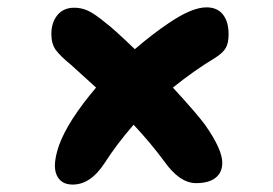

<svg xmlns="http://www.w3.org/2000/svg" viewBox="-20 -536 740 520"><path d="M176.8 -36.1Q144.5 -36.1 133.1 -62.7Q121.6 -89.4 140.1 -143.1Q164.1 -209 240.2 -298.8Q236.3 -302.7 172.9 -359.9Q143.6 -383.8 131.3 -400.4Q119.1 -417 119.1 -443.8Q119.1 -475.1 135.5 -495.1Q151.9 -515.1 181.2 -515.1Q201.2 -515.1 219.2 -506.6Q237.3 -498 266.1 -474.1Q286.1 -459.5 345.2 -402.8Q394 -444.8 438 -474.1Q500 -516.1 539.1 -516.1Q568.4 -516.1 583.7 -496.8Q599.1 -477.5 599.1 -442.9Q599.1 -418.9 591.1 -405.5Q583 -392.1 562 -378.9Q508.8 -347.2 448.2 -298.8Q511.2 -230.5 535.2 -198.2Q582 -131.8 582 -95.2Q582 -68.8 563.7 -54.4Q545.4 -40 511.2 -40Q466.3 -40 424.8 -99.1Q387.2 -149.9 341.8 -198.2Q294.9 -144 263.2 -94.2Q225.6 -36.1 176.8 -36.1Z"/></svg>

Font: Shantell Sans Bouncy
Style: Bold
Weight: 700
Designer: Stephen Nixon, Anya Danilova, Shantell Martin
Foundry: Arrow Type
Version: Version 1.006;[9816181b4]